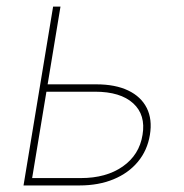

<svg xmlns="http://www.w3.org/2000/svg" viewBox="-20 -566 561 586"><path d="M115.7 -308.6H273.9Q332 -308.6 371.3 -289.8Q410.6 -271 428 -236.3Q445.3 -201.7 437.5 -154.3Q429.7 -106.9 400.9 -72.3Q372.1 -37.6 326.4 -18.8Q280.8 0 222.7 0H51.8L142.1 -545.9H164.6L78.1 -22.5H226.6Q304.2 -22.5 354.7 -57.9Q405.3 -93.3 415 -154.3Q425.3 -215.3 386.5 -250.7Q347.7 -286.1 270 -286.1H111.8Z"/></svg>

Font: Inter Thin
Style: Italic
Weight: 250
Italic angle: -9.3988°
Designer: Rasmus Andersson
Foundry: rsms
Version: Version 4.001;git-66647c0bb